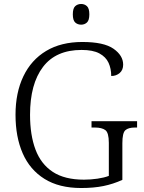

<svg xmlns="http://www.w3.org/2000/svg" viewBox="-20 -935 722 965"><path d="M388 10Q277 10 203.5 -36Q130 -82 94 -164.5Q58 -247 58 -358Q58 -469 97.5 -551.5Q137 -634 212 -679Q287 -724 394 -724Q502 -724 550.5 -690Q599 -656 599 -610Q599 -583 581.5 -568Q564 -553 539 -553Q539 -590 525.5 -619.5Q512 -649 479.5 -666.5Q447 -684 390 -684Q261 -684 196 -598.5Q131 -513 131 -358Q131 -256 158.5 -183Q186 -110 245.5 -71Q305 -32 402 -32Q436 -32 470 -37Q504 -42 527 -51V-217Q527 -268 509.5 -281Q492 -294 457 -294H440V-326H669V-294H658Q625 -294 610 -280.5Q595 -267 595 -215V-31Q549 -10 500 0Q451 10 388 10ZM388 -811Q370 -811 358 -822Q346 -833 346 -863Q346 -893 358 -904Q370 -915 388 -915Q405 -915 417 -904Q429 -893 429 -863Q429 -833 417 -822Q405 -811 388 -811Z"/></svg>

Font: Noto Serif Tamil Light
Style: Regular
Weight: 300
Designer: Indian Type Foundry, Tom Grace, and the Monotype Design Team
Foundry: Monotype Imaging Inc.
Version: Version 2.004; ttfautohint (v1.8.4.7-5d5b)